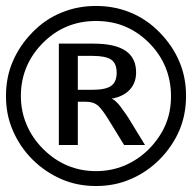

<svg xmlns="http://www.w3.org/2000/svg" viewBox="-20 -683 642 642"><path d="M415.5 -83.5Q470.2 -106.4 513.7 -149.9Q535.2 -171.4 552.2 -196.8Q569.3 -222.2 580.1 -248Q602.1 -300.3 602.1 -362.3Q602.1 -424.8 579.6 -477.1Q557.6 -529.8 513.2 -575.2Q470.2 -619.1 416 -641.1Q362.8 -663.1 300.8 -663.1Q239.7 -663.1 186 -641.1Q130.9 -618.7 88.9 -575.2Q45.9 -531.7 22.5 -477.1Q0 -424.8 0 -361.8Q0 -299.8 22.5 -247.6Q45.9 -192.4 88.4 -149.9Q130.9 -107.4 186.5 -83.5Q238.8 -61 300.8 -61Q363.3 -61 415.5 -83.5ZM205.6 -129.4Q160.6 -148.4 124 -185.1Q87.9 -221.2 68.8 -266.6Q49.8 -311 49.8 -362.3Q49.8 -413.6 68.4 -458.3Q86.9 -502.9 124 -540Q196.8 -612.8 300.8 -612.8Q354 -612.8 397.5 -594.7Q441.9 -576.2 478.3 -539.8Q514.6 -503.4 533.2 -458.5Q551.8 -413.1 551.8 -361.8Q551.8 -309.1 533.7 -266.6Q524.9 -245.1 510 -223.4Q495.1 -201.7 478 -184.6Q442.9 -149.4 396.5 -129.4Q351.1 -110.8 301.3 -110.8Q250 -110.8 205.6 -129.4ZM240.2 -198.2V-342.8H267.1Q290 -342.8 304.2 -332.5Q318.4 -322.8 342.8 -283.2L395 -198.2H464.8L409.2 -289.1L401.4 -300.8Q386.7 -321.3 383.8 -325.2L376.5 -334.5Q361.3 -351.1 353 -353Q392.1 -359.9 413.6 -382.8Q435.1 -405.8 435.1 -440.9Q435.1 -489.3 399.9 -513.2Q364.7 -537.1 293 -537.1H176.8V-198.2ZM240.2 -496.1H290Q333.5 -496.1 352.1 -483.4Q370.1 -470.7 370.1 -439.5Q370.1 -409.2 351.8 -396Q333.5 -382.8 290 -382.8H240.2Z"/></svg>

Font: Hack Dev
Style: Regular
Weight: 400
Designer: Christopher Simpkins
Foundry: Christopher Simpkins
Version: Version 2.0315